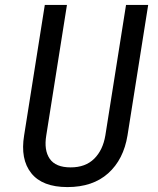

<svg xmlns="http://www.w3.org/2000/svg" viewBox="-20 -750 640 780"><path d="M254 10Q152 10 107 -46.5Q62 -103 78 -200L162 -730H252L168 -200Q158 -140 182 -105Q206 -70 267 -70Q327 -70 362.5 -105Q398 -140 408 -200L492 -730H582L498 -200Q482 -102 419.5 -46Q357 10 254 10Z"/></svg>

Font: NKDuy Mono
Style: Italic
Weight: 400
Italic angle: -9°
Monospace: yes
Designer: NKDuy
Foundry: NKDuy
Version: Version 2.251; ttfautohint (v1.8.4.7-5d5b)